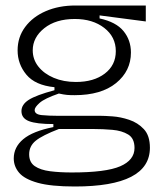

<svg xmlns="http://www.w3.org/2000/svg" viewBox="-20 -530 583 698"><path d="M252 148Q165 148 117 134.5Q69 121 49.5 98Q30 75 30 46Q30 5 64.5 -24Q99 -53 174 -68V-79Q113 -79 85.5 -89.5Q58 -100 58 -126Q58 -150 84.5 -167Q111 -184 178 -202V-213Q108 -220 76 -258.5Q44 -297 44 -347Q44 -395 71.5 -432Q99 -469 146.5 -489.5Q194 -510 254 -510H510V-452L342 -474V-463Q402 -450 429 -417Q456 -384 456 -339Q456 -272 402 -228Q348 -184 251 -184Q235 -184 223.5 -185Q212 -186 194 -190Q142 -172 124 -156Q106 -140 106 -130Q106 -114 132 -111.5Q158 -109 190 -109H345Q359 -109 388.5 -107Q418 -105 449.5 -94.5Q481 -84 503 -60.5Q525 -37 525 7Q525 148 252 148ZM256 -232Q321 -232 361 -262.5Q401 -293 401 -344Q401 -396 359 -428.5Q317 -461 252 -461Q183 -461 141 -427.5Q99 -394 99 -347Q99 -314 119.5 -288Q140 -262 175.5 -247Q211 -232 256 -232ZM241 97Q365 97 417 74.5Q469 52 469 8Q469 -27 446 -41Q423 -55 388.5 -58Q354 -61 320 -61H194Q134 -38 110 -18.5Q86 1 86 31Q86 60 106.5 74Q127 88 162 92.5Q197 97 241 97Z"/></svg>

Font: Bricolage Grotesque 48pt ExtraLight
Style: Regular
Weight: 200
Designer: Mathieu Triay
Foundry: Atelier Triay
Version: Version 1.000; ttfautohint (v1.8.4.7-5d5b);gftools[0.9.32]